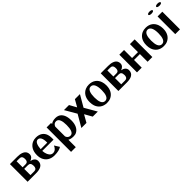

<svg xmlns="http://www.w3.org/2000/svg" viewBox="338 -2288 4057 4057"><g transform="rotate(-45 2366.5 -259.5)"><path d="M63 0H318C436 0 534 -35 534 -150C534 -223 477 -257 413 -269C463 -285 507 -321 507 -380C507 -405 502 -426 492 -445C459 -505 379 -528 284 -528H63ZM205 -57V-243H318C363 -243 393 -218 393 -148C393 -78 362 -57 318 -57ZM205 -291V-471H284C332 -471 366 -455 366 -377C366 -309 335 -291 292 -291Z M600 -246C600 -211 606 -177 618 -146C653 -54 735 10 862 10C960 10 1027 -10 1068 -38L999 -148C972 -86 931 -47 872 -47C853 -47 837 -51 822 -61C779 -88 749 -151 743 -242H1080V-298C1080 -334 1075 -366 1065 -396C1037 -480 965 -538 847 -538C809 -538 775 -531 745 -518C657 -479 600 -390 600 -265ZM745 -291C752 -393 780 -481 846 -481C907 -481 941 -417 941 -312V-291Z M1159 203H1300V-18C1330 -2 1370 10 1430 10C1463 10 1493 4 1518 -10C1594 -51 1635 -141 1635 -259V-270C1635 -310 1630 -347 1621 -380C1597 -469 1540 -538 1429 -538C1365 -538 1325 -522 1295 -498L1290 -528H1159ZM1300 -118V-412C1317 -454 1344 -480 1392 -480C1471 -480 1494 -379 1494 -272V-257C1494 -150 1472 -47 1393 -47C1345 -47 1316 -75 1300 -118Z M1670 0H1822L1916 -166L2010 0H2161L2005 -270L2155 -528H2004L1915 -371L1828 -528H1677L1827 -270Z M2180 -259C2180 -220 2185 -185 2196 -152C2228 -58 2306 10 2431 10C2471 10 2507 4 2538 -10C2626 -49 2681 -134 2681 -259V-269C2681 -308 2675 -343 2664 -376C2632 -470 2555 -538 2430 -538C2390 -538 2355 -532 2324 -518C2236 -479 2180 -394 2180 -269ZM2321 -257V-271C2321 -382 2348 -481 2430 -481C2512 -481 2540 -384 2540 -271V-257C2540 -144 2513 -47 2431 -47C2347 -47 2321 -143 2321 -257Z M2776 0H3031C3149 0 3247 -35 3247 -150C3247 -223 3190 -257 3126 -269C3176 -285 3220 -321 3220 -380C3220 -405 3215 -426 3205 -445C3172 -505 3092 -528 2997 -528H2776ZM2918 -57V-243H3031C3076 -243 3106 -218 3106 -148C3106 -78 3075 -57 3031 -57ZM2918 -291V-471H2997C3045 -471 3079 -455 3079 -377C3079 -309 3048 -291 3005 -291Z M3332 0H3473V-230H3649V0H3790V-528H3649V-288H3473V-528H3332Z M3877 -259C3877 -220 3882 -185 3893 -152C3925 -58 4003 10 4128 10C4168 10 4204 4 4235 -10C4323 -49 4378 -134 4378 -259V-269C4378 -308 4372 -343 4361 -376C4329 -470 4252 -538 4127 -538C4087 -538 4052 -532 4021 -518C3933 -479 3877 -394 3877 -269ZM4018 -257V-271C4018 -382 4045 -481 4127 -481C4209 -481 4237 -384 4237 -271V-257C4237 -144 4210 -47 4128 -47C4044 -47 4018 -143 4018 -257Z M4360 -691C4360 -671 4389 -660 4428 -660C4466 -660 4495 -672 4495 -691C4495 -709 4466 -722 4428 -722C4390 -722 4360 -710 4360 -691ZM4475 0H4617V-528H4475ZM4598 -691C4598 -672 4627 -660 4666 -660C4704 -660 4733 -672 4733 -691C4733 -709 4704 -722 4666 -722C4628 -722 4598 -710 4598 -691Z"/></g></svg>

Font: Aerodynamic
Style: Regular
Weight: 500
Designer: Google
Version: Version 2.000980; 2014